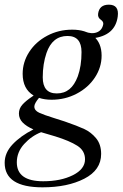

<svg xmlns="http://www.w3.org/2000/svg" viewBox="-56 -557 525 822"><path d="M-36 140Q-36 97 -2 61Q32 25 87 -3Q57 -16 41 -32.5Q25 -49 25 -71Q25 -92 39.5 -108.5Q54 -125 81 -143L88 -148Q41 -176 41 -241Q41 -291 69 -334.5Q97 -378 146 -404Q195 -430 253 -430Q311 -430 345 -401.5Q379 -373 379 -319Q379 -269 350.5 -225.5Q322 -182 272.5 -156Q223 -130 165 -130Q135 -130 111 -138Q91 -114 91 -101Q91 -84 111.5 -74.5Q132 -65 174 -52L221 -37Q276 -18 305 -4.5Q334 9 355.5 35Q377 61 377 102Q377 171 305 208Q233 245 126 245Q-36 245 -36 140ZM308 125Q308 88 275 67Q242 46 181 27L120 9Q79 25 47.5 59.5Q16 94 16 138Q16 219 129 219Q204 219 256 193Q308 167 308 125ZM277 -230Q293 -274 293 -334Q293 -403 233 -403Q168 -403 143 -330Q127 -283 127 -226Q127 -157 187 -157Q219 -157 241 -175Q263 -193 277 -230ZM386 -453Q388 -464 375 -473Q362 -482 364 -498Q369 -537 410 -537Q455 -537 448 -486Q437 -404 340 -393L307 -422Q336 -410 358.5 -418.5Q381 -427 386 -453Z"/></svg>

Font: Unna
Style: Italic
Weight: 400
Italic angle: -8.05°
Designer: Jorge de Buen Unna
Foundry: Omnibus-Type
Version: Version 2.008